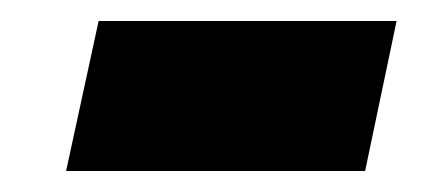

<svg xmlns="http://www.w3.org/2000/svg" viewBox="-20 -376 420 183"><path d="M43 -213 74 -356H358L328 -213Z"/></svg>

Font: Saira ExtraBold
Style: Italic
Weight: 800
Italic angle: -12°
Designer: Hector Gatti with collaboration of the Omnibus-Type team
Foundry: Omnibus-Type
Version: Version 1.100; ttfautohint (v1.8.3)